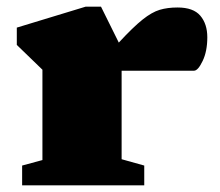

<svg xmlns="http://www.w3.org/2000/svg" viewBox="-20 -557 660 577"><path d="M513.5 -534.5Q561 -534.5 582 -509.8Q603 -485 603 -445Q603 -403 589 -373.8Q575 -344.5 563 -344.5H359Q350.5 -344.5 345.5 -344.5V-78.5L413.5 -59.5V0H46.5V-59.5L107.5 -76V-347.5L30.5 -422V-474L237.5 -537H283.5L337 -429Q380.5 -476 408.5 -498.2Q436.5 -520.5 460 -527.5Q483.5 -534.5 513.5 -534.5Z"/></svg>

Font: Newsreader 6pt ExtraBold
Style: Regular
Weight: 800
Designer: Hugues Gentile
Foundry: Production Type
Version: Version 1.003; ttfautohint (v1.8.3)